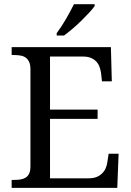

<svg xmlns="http://www.w3.org/2000/svg" viewBox="-20 -904 631 924"><path d="M220.7 -45.9H404.8Q428.7 -45.9 444.1 -52Q459.5 -58.1 470.7 -68.8Q481.9 -79.6 488.3 -93.8Q494.6 -107.9 496.6 -124L502.9 -164.1H550.8L544.4 0H36.1V-38.1H47.4Q63 -38.1 77.1 -40Q91.3 -42 102.5 -48.6Q113.8 -55.2 120.1 -68.4Q126.5 -81.5 126.5 -103V-569.8Q126.5 -592.8 120.1 -606.2Q113.8 -619.6 103.3 -627Q92.8 -634.3 78.4 -636.7Q64 -639.2 47.4 -639.2H36.1V-677.2H513.7L518.1 -512.7H470.7L466.3 -552.7Q463.9 -568.8 458.7 -582.8Q453.6 -596.7 443.4 -607.7Q433.1 -618.7 417.7 -625.2Q402.3 -631.8 380.9 -631.8H220.7V-376.5H449.7V-332H220.7ZM252.9 -744.6Q262.7 -757.3 274.2 -774.9Q285.6 -792.5 296.9 -811.5Q308.1 -830.6 318.1 -849.6Q328.1 -868.7 335.9 -883.8H435.5V-875Q427.7 -863.3 410.4 -844.5Q393.1 -825.7 372.3 -805.2Q351.6 -784.7 329.1 -765.6Q306.6 -746.6 288.1 -732.9H252.9Z"/></svg>

Font: MUA Office
Style: Regular
Weight: 400
Designer: Khon Soe Zaw Thu
Foundry: Myanmar Unicode
Version: Version 2.10 June 24, 2017